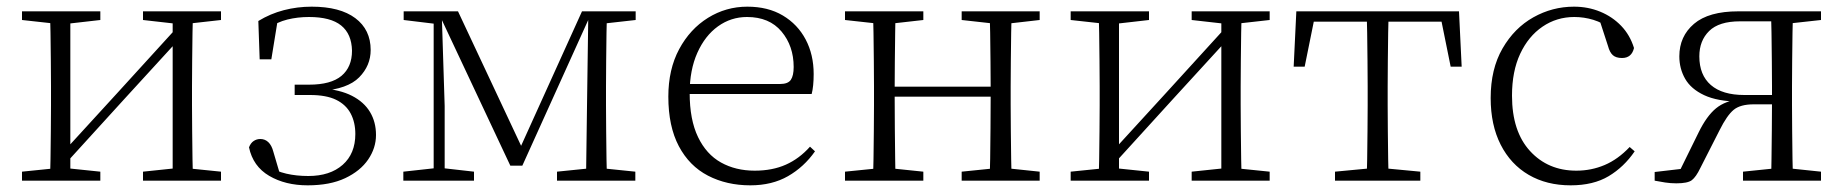

<svg xmlns="http://www.w3.org/2000/svg" viewBox="-20 -542 5529 576"><path d="M46 0V-27L154 -38H175L281 -27V0ZM409 0V-27L514 -38H535L643 -27V0ZM130 0Q131 -24 131.5 -64.5Q132 -105 132.5 -148.5Q133 -192 133 -226V-283Q133 -316 132.5 -359.5Q132 -403 131.5 -443.5Q131 -484 130 -508H191V0ZM171 -45 141 -61H147L331 -262L516 -465L544 -447H538L354 -246ZM498 0V-508H559Q558 -484 557.5 -443.5Q557 -403 556.5 -359.5Q556 -316 556 -283V-226Q556 -192 556.5 -148.5Q557 -105 557.5 -64.5Q558 -24 559 0ZM46 -482V-508H281V-482L176 -470H155ZM409 -482V-508H643V-482L536 -470H515Z M903 14Q836 14 787.5 -14.5Q739 -43 727 -100Q732 -113 741 -119Q750 -125 761 -125Q775 -125 785 -115.5Q795 -106 800 -87L823 -9L778 -45Q809 -28 839 -21Q869 -14 905 -14Q970 -14 1008 -47.5Q1046 -81 1046 -140Q1046 -175 1032 -201.5Q1018 -228 988.5 -242.5Q959 -257 910 -257H864V-288H907Q973 -288 1004.5 -314.5Q1036 -341 1036 -390Q1035 -440 1003.5 -465.5Q972 -491 907 -491Q873 -491 842.5 -483.5Q812 -476 782 -456L814 -487L794 -364H759L755 -479Q791 -501 831.5 -511.5Q872 -522 915 -522Q1000 -522 1046 -487.5Q1092 -453 1092 -392Q1092 -345 1057.5 -310Q1023 -275 943 -269L945 -277Q1000 -273 1036 -254.5Q1072 -236 1090 -206Q1108 -176 1108 -137Q1108 -98 1084.5 -63.5Q1061 -29 1015.5 -7.5Q970 14 903 14Z M1511 -45 1299 -496H1295V-508H1354L1553 -84H1534L1726 -508H1757V-496H1751L1547 -45ZM1738 0 1741 -223 1745 -508H1801Q1800 -484 1799.5 -443.5Q1799 -403 1798.5 -359.5Q1798 -316 1798 -283V-226Q1798 -192 1798.5 -148.5Q1799 -105 1799.5 -64.5Q1800 -24 1801 0ZM1190 0V-27L1290 -38H1305L1402 -27V0ZM1651 0V-27L1759 -38H1779L1886 -27V0ZM1191 -482V-508H1302V-470H1290ZM1281 0V-508H1305L1314 -224V0ZM1766 -470V-508H1887V-482L1780 -470Z M2231 14Q2160 14 2104 -15Q2048 -44 2016.5 -103.5Q1985 -163 1985 -252Q1985 -334 2017.5 -394.5Q2050 -455 2104 -488.5Q2158 -522 2222 -522Q2284 -522 2328.5 -495.5Q2373 -469 2397 -423.5Q2421 -378 2421 -320Q2421 -283 2415 -260H2015V-290H2320Q2344 -290 2352.5 -302.5Q2361 -315 2361 -341Q2361 -404 2324.5 -447.5Q2288 -491 2221 -491Q2173 -491 2134 -463Q2095 -435 2072 -383.5Q2049 -332 2049 -263Q2049 -183 2074 -131Q2099 -79 2143 -54.5Q2187 -30 2244 -30Q2297 -30 2337.5 -48Q2378 -66 2410 -102L2425 -88Q2392 -41 2344 -13.5Q2296 14 2231 14Z M2599 0Q2600 -24 2600.5 -64.5Q2601 -105 2601.5 -148.5Q2602 -192 2602 -226V-283Q2602 -316 2601.5 -359.5Q2601 -403 2600.5 -443.5Q2600 -484 2599 -508H2667Q2666 -484 2665.5 -443Q2665 -402 2664.5 -357Q2664 -312 2664 -275V-256Q2664 -207 2664.5 -157Q2665 -107 2665.5 -65.5Q2666 -24 2667 0ZM2948 0Q2950 -24 2950.5 -65.5Q2951 -107 2951.5 -157Q2952 -207 2952 -256V-275Q2952 -312 2951.5 -357Q2951 -402 2950.5 -443Q2950 -484 2948 -508H3015Q3014 -484 3013.5 -443.5Q3013 -403 3012.5 -359.5Q3012 -316 3012 -283V-226Q3012 -192 3012.5 -148.5Q3013 -105 3013.5 -64.5Q3014 -24 3015 0ZM2515 0V-27L2624 -38H2644L2750 -27V0ZM2515 -482V-508H2750V-482L2644 -470H2624ZM2865 0V-27L2973 -38H2994L3099 -27V0ZM2865 -482V-508H3099V-482L2994 -470H2973ZM2632 -252V-282H2982V-252Z M3192 0V-27L3300 -38H3321L3427 -27V0ZM3555 0V-27L3660 -38H3681L3789 -27V0ZM3276 0Q3277 -24 3277.5 -64.5Q3278 -105 3278.5 -148.5Q3279 -192 3279 -226V-283Q3279 -316 3278.5 -359.5Q3278 -403 3277.5 -443.5Q3277 -484 3276 -508H3337V0ZM3317 -45 3287 -61H3293L3477 -262L3662 -465L3690 -447H3684L3500 -246ZM3644 0V-508H3705Q3704 -484 3703.5 -443.5Q3703 -403 3702.5 -359.5Q3702 -316 3702 -283V-226Q3702 -192 3702.5 -148.5Q3703 -105 3703.5 -64.5Q3704 -24 3705 0ZM3192 -482V-508H3427V-482L3322 -470H3301ZM3555 -482V-508H3789V-482L3682 -470H3661Z M3861 -342 3869 -508H4357L4365 -342H4332L4299 -505L4332 -477H3894L3927 -505L3894 -342ZM3985 0V-27L4101 -38H4125L4241 -27V0ZM4080 0Q4081 -24 4081.5 -64.5Q4082 -105 4082.5 -148.5Q4083 -192 4083 -226V-283Q4083 -316 4082.5 -359.5Q4082 -403 4081.5 -443.5Q4081 -484 4080 -508H4146Q4145 -484 4144.5 -443.5Q4144 -403 4143.5 -359.5Q4143 -316 4143 -283V-226Q4143 -192 4143.5 -148.5Q4144 -105 4144.5 -64.5Q4145 -24 4146 0Z M4692 14Q4620 14 4566 -17.5Q4512 -49 4482 -108Q4452 -167 4452 -248Q4452 -335 4487.5 -396.5Q4523 -458 4580 -490Q4637 -522 4702 -522Q4744 -522 4780.5 -507Q4817 -492 4843.5 -464.5Q4870 -437 4882 -398Q4875 -368 4846 -368Q4828 -368 4818.5 -376.5Q4809 -385 4804 -404L4776 -490L4819 -452Q4788 -474 4760 -482.5Q4732 -491 4703 -491Q4650 -491 4607.5 -462Q4565 -433 4540.5 -380.5Q4516 -328 4516 -255Q4516 -148 4570 -89Q4624 -30 4709 -30Q4754 -30 4794 -47Q4834 -64 4869 -101L4884 -88Q4852 -41 4806 -13.5Q4760 14 4692 14Z M5195 -508H5443V-482L5334 -470L5326 -478H5200Q5137 -478 5107.5 -449Q5078 -420 5078 -373Q5078 -317 5112.5 -287Q5147 -257 5213 -257H5326V-229H5241Q5201 -229 5181 -212.5Q5161 -196 5139 -152L5081 -38Q5068 -11 5055.5 -1.5Q5043 8 5009 8Q4992 8 4975.5 5.5Q4959 3 4944 0V-26L5047 -38L5013 -17L5076 -145Q5100 -194 5128 -217Q5156 -240 5202 -245L5197 -237Q5132 -238 5092.5 -256.5Q5053 -275 5035.5 -305.5Q5018 -336 5018 -373Q5018 -433 5062 -470.5Q5106 -508 5195 -508ZM5293 0Q5294 -24 5294.5 -65Q5295 -106 5295.5 -152Q5296 -198 5296 -237V-283Q5296 -316 5295.5 -359.5Q5295 -403 5294.5 -443.5Q5294 -484 5293 -508H5359Q5358 -484 5357.5 -443.5Q5357 -403 5356.5 -359.5Q5356 -316 5356 -283V-226Q5356 -192 5356.5 -148.5Q5357 -105 5357.5 -64.5Q5358 -24 5359 0ZM5209 0V-27L5316 -38H5338L5443 -27V0Z"/></svg>

Font: Source Han Serif JP VF
Style: Regular
Weight: 250
Designer: Ryoko NISHIZUKA 西塚涼子 (kana & ideographs); Frank Grießhammer (Latin, Greek & Cyrillic); Wenlong ZHANG 张文龙 (bopomofo); San
Foundry: Adobe
Version: Version 2.001;hotconv 1.1.0;makeotfexe 2.6.0